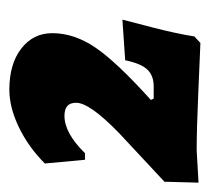

<svg xmlns="http://www.w3.org/2000/svg" viewBox="-41 -729 449 411"><g transform="rotate(-90 183.5 -523.5)"><path d="M104 -493Q169 -556 169 -585Q169 -598 162 -604Q155 -610 141 -610Q104 -610 61 -566H47L39 -652Q74 -687 116.5 -707.5Q159 -728 197 -728Q252 -728 285 -702.5Q318 -677 318 -636Q318 -589 287 -543.5Q256 -498 175 -425L178 -419H204Q227 -419 240 -432.5Q253 -446 260 -480L347 -486Q343 -471 330 -420.5Q317 -370 311 -332L297 -319Q271 -320 191.5 -323.5Q112 -327 67 -327L-2 -323L0 -396Z"/></g></svg>

Font: Alegreya Black
Style: Italic
Weight: 900
Italic angle: -7°
Designer: Juan Pablo del Peral
Foundry: Huerta Tipografica
Version: Version 2.007; ttfautohint (v1.6)